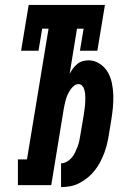

<svg xmlns="http://www.w3.org/2000/svg" viewBox="-20 -755 540 783"><path d="M229 8V-89Q241 -89 252.5 -95.5Q264 -102 272.5 -112Q281 -122 286.5 -134Q292 -146 296.5 -157.5Q301 -169 303.5 -181Q306 -193 308 -206Q311 -225 314.5 -244.5Q318 -264 321 -283Q322 -292 323.5 -301Q325 -310 326 -319Q327 -328 327.5 -337.5Q328 -347 328 -356Q328 -365 327 -373.5Q326 -382 323.5 -390.5Q321 -399 315 -405.5Q309 -412 300 -412Q290 -412 281.5 -405Q273 -398 267 -389Q261 -380 256.5 -370.5Q252 -361 249 -351Q246 -341 244 -331Q242 -321 240 -311L189 0H53V-105H90L178 -638H152L137 -548H66L97 -735H408L377 -548H306L321 -638H294L264 -454Q270 -465 277.5 -475.5Q285 -486 295 -494Q305 -502 317 -505.5Q329 -509 341 -509Q365 -509 386 -495.5Q407 -482 419 -461.5Q431 -441 436 -417.5Q441 -394 442 -368.5Q443 -343 440.5 -317.5Q438 -292 434 -267L424 -206Q421 -187 416.5 -168Q412 -149 405 -130.5Q398 -112 388.5 -94Q379 -76 366.5 -60Q354 -44 338 -31Q322 -18 304 -8.5Q286 1 267 4.5Q248 8 229 8Z"/></svg>

Font: Iosevka Curly Slab XBdObl
Style: Regular
Weight: 800
Italic angle: -9°
Monospace: yes
Designer: Belleve Invis
Foundry: Belleve Invis
Version: Version 11.1.0; ttfautohint (v1.8.3)